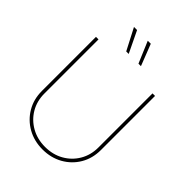

<svg xmlns="http://www.w3.org/2000/svg" viewBox="-265 -1067 1203 1203"><g transform="rotate(45 336.5 -466.0)"><path d="M336.4 8.3Q262.2 8.3 202.9 -25.1Q143.6 -58.6 109.1 -116.7Q74.7 -174.8 74.7 -248.5V-727.5H97.2V-248.5Q97.2 -181.2 128.4 -128.2Q159.7 -75.2 213.9 -44.7Q268.1 -14.2 336.4 -14.2Q405.3 -14.2 459.2 -44.7Q513.2 -75.2 544.4 -128.2Q575.7 -181.2 575.7 -248.5V-727.5H598.1V-248.5Q598.1 -174.3 564 -116.5Q529.8 -58.6 470.5 -25.1Q411.1 8.3 336.4 8.3ZM381.8 -796.9 321.3 -939.9H348.1L403.8 -796.9ZM273.4 -796.9 199.2 -939.9H226.6L295.4 -796.9Z"/></g></svg>

Font: Inter 28pt Thin
Style: Regular
Weight: 250
Designer: Rasmus Andersson
Foundry: rsms
Version: Version 4.001;git-66647c0bb